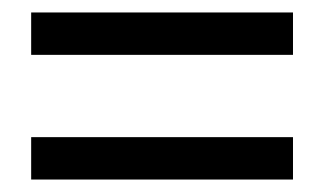

<svg xmlns="http://www.w3.org/2000/svg" viewBox="-20 -397 520 308"><path d="M30 -309V-377H450V-309ZM30 -109V-177H450V-109Z"/></svg>

Font: Gajraj One
Style: Regular
Weight: 400
Designer: Saurabh Sharma
Foundry: Saurabh Sharma
Version: Version 1.000